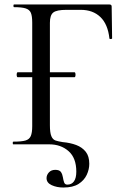

<svg xmlns="http://www.w3.org/2000/svg" viewBox="-20 -645 557 858"><path d="M263 193Q234 193 211 182.5Q188 172 188 151Q188 137 198.5 125.5Q209 114 227 114Q246 114 252.5 124Q259 134 261 147Q263 160 266.5 170Q270 180 281 180Q300 180 310.5 165.5Q321 151 321 122Q321 61 286.5 30.5Q252 0 200 0H39Q37 0 37 -6Q37 -12 39 -12Q76 -12 93.5 -17Q111 -22 117.5 -37Q124 -52 124 -81V-544Q124 -573 118 -587.5Q112 -602 94.5 -607.5Q77 -613 43 -613Q40 -613 40 -619Q40 -625 43 -625H469Q479 -625 479 -616L481 -474Q481 -471 475.5 -470.5Q470 -470 469 -473Q462 -537 428.5 -569Q395 -601 341 -601H277Q233 -601 218 -589Q203 -577 203 -543V-85Q203 -52 209.5 -36.5Q216 -21 228.5 -17Q241 -13 260 -10Q294 -7 320.5 3Q347 13 363 33Q379 53 379 87Q379 112 367.5 136.5Q356 161 331 177Q306 193 263 193ZM59 -300Q56 -300 55 -305.5Q54 -311 55 -316.5Q56 -322 59 -322H313Q316 -322 317 -316.5Q318 -311 317 -305.5Q316 -300 313 -300Z"/></svg>

Font: Cormorant Medium
Style: Regular
Weight: 500
Designer: Christian Thalmann (Catharsis Fonts)
Foundry: Catharsis Fonts
Version: Version 4.000